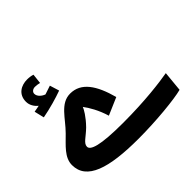

<svg xmlns="http://www.w3.org/2000/svg" viewBox="-180 -1039 1302 1302"><g transform="rotate(-45 471.0 -388.5)"><path d="M118 -536C189 -549 268 -572 320 -591L299 -659C279 -652 259 -645 236 -638C213 -646 185 -667 185 -695C185 -712 201 -725 222 -725C238 -725 252 -722 265 -719L273 -790C258 -795 240 -798 219 -798C164 -798 107 -769 107 -696C107 -663 126 -634 149 -616C137 -613 122 -611 101 -607ZM470 21C641 21 829 2 901 -17L915 -163C841 -150 685 -129 472 -129C250 -129 184 -155 184 -188C184 -221 226 -239 273 -285C324 -337 350 -384 355 -399C381 -365 416 -306 438 -232L563 -286C523 -434 463 -524 358 -524C263 -524 218 -426 146 -354C89 -296 24 -245 24 -172C24 -30 185 21 470 21Z"/></g></svg>

Font: Noto Sans Arabic ExtBd
Style: Regular
Weight: 800
Designer: Monotype Design Team, Nadine Chahine, Nizar Qandah and Khaled Hosny
Foundry: Monotype Imaging Inc.
Version: Version 2.012